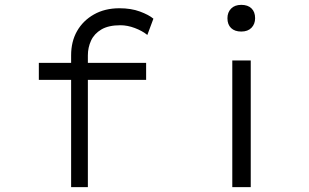

<svg xmlns="http://www.w3.org/2000/svg" viewBox="-20 -771 1274 791"><path d="M273 0V-543Q273 -600 297.5 -643Q322 -686 367 -711.5Q412 -737 472 -737Q520 -737 556.5 -723.5Q593 -710 612 -694L587 -627Q566 -644 535.5 -655.5Q505 -667 476 -667Q427 -667 397.5 -649.5Q368 -632 355 -603.5Q342 -575 342 -543V0H310Q302 0 293.5 0Q285 0 273 0ZM140 -442V-512H582V-442ZM937 0V-522H1013V0ZM974 -641Q947 -641 932 -655.5Q917 -670 917 -696Q917 -720 932 -735.5Q947 -751 974 -751Q1001 -751 1016 -736.5Q1031 -722 1031 -696Q1031 -672 1016 -656.5Q1001 -641 974 -641Z"/></svg>

Font: Lexend Zetta Light
Style: Regular
Weight: 300
Designer: Bonnie Shaver-Troup, Thomas Jockin
Foundry: Lexend
Version: Version 1.007